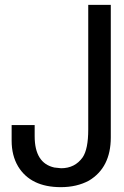

<svg xmlns="http://www.w3.org/2000/svg" viewBox="-20 -749 512 792"><path d="M344 -729H437V-182Q437 -58 347 -4Q297 23 231 23Q107 23 55 -62Q28 -107 28 -169V-233H123V-187Q123 -76 204 -58L232 -55Q289 -55 321 -100Q344 -134 344 -215Z"/></svg>

Font: Ekushey Bangla
Style: Regular
Weight: 400
Designer: Al Mamun Sumon
Foundry: Al Mamun Sumon
Version: Version 1.0